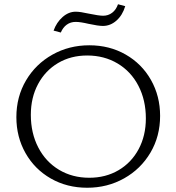

<svg xmlns="http://www.w3.org/2000/svg" viewBox="-20 -877 830 903"><path d="M57 -326Q57 -422 102.5 -499Q148 -576 226.5 -620Q305 -664 400 -664Q495 -664 571 -620.5Q647 -577 690 -501Q733 -425 733 -332Q733 -236 687.5 -159Q642 -82 563.5 -38Q485 6 390 6Q295 6 219 -37.5Q143 -81 100 -157Q57 -233 57 -326ZM666 -320Q666 -406 631 -473.5Q596 -541 533 -578.5Q470 -616 390 -616Q313 -616 253 -580.5Q193 -545 159 -481.5Q125 -418 125 -337Q125 -251 160 -183.5Q195 -116 257.5 -78.5Q320 -41 400 -41Q477 -41 537.5 -76.5Q598 -112 632 -175.5Q666 -239 666 -320ZM232 -733Q246 -772 274.5 -797Q303 -822 336 -822Q357 -822 397 -813Q445 -803 465 -803Q489 -803 507.5 -817Q526 -831 535 -857L569 -848Q556 -805 527.5 -780Q499 -755 464 -755Q442 -755 396 -765Q358 -774 336 -774Q312 -774 294 -761Q276 -748 266 -724Z"/></svg>

Font: Ysabeau Semilight
Style: Regular
Weight: 300
Designer: Christian Thalmann (Catharsis Fonts)
Version: Version 0.003